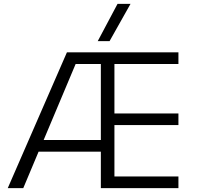

<svg xmlns="http://www.w3.org/2000/svg" viewBox="-20 -970 1020 990"><path d="M900 -640H570V-385H900V-325H570V-60H900V0H500V-188H179L100 0H20L325 -700H900ZM500 -248V-640H370L205 -248ZM586 -950H653L545 -758H484Z"/></svg>

Font: Goli Light
Style: Regular
Weight: 300
Designer: jaikishan Patel
Foundry: MagicType
Version: Version 1.000